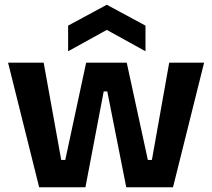

<svg xmlns="http://www.w3.org/2000/svg" viewBox="-20 -789 894 809"><path d="M145 0 14 -525H164L238 -115H255L343 -525H514L603 -115H620L693 -525H840L709 0H512L432 -404H417L340 0ZM267 -573V-681L430 -769L593 -681V-573L430 -663Z"/></svg>

Font: Bricolage Grotesque 24pt
Style: Bold
Weight: 700
Designer: Mathieu Triay
Foundry: Atelier Triay
Version: Version 1.001;gftools[0.9.33.dev8+g029e19f]